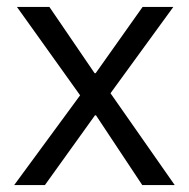

<svg xmlns="http://www.w3.org/2000/svg" viewBox="-20 -536 547 556"><path d="M21 0 212 -260 29 -516H123L254 -324H257L393 -516H482L300 -266L486 0H392L258 -202H255L110 0Z"/></svg>

Font: Aneliza
Style: Regular
Weight: 400
Designer: Mike Abbink, Paul van der Laan, Pieter van Rosmalen
Foundry: Bold Monday
Version: Version 3.001;September 8, 2019;FontCreator 11.5.0.2425 64-b